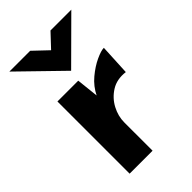

<svg xmlns="http://www.w3.org/2000/svg" viewBox="-206 -748 822 822"><g transform="rotate(-45 205.0 -336.5)"><path d="M198 -437 211 -317 208 -335Q227 -374 260 -401.5Q293 -429 325.5 -444Q358 -459 375 -459L368 -319Q319 -325 284 -303Q249 -281 230 -245Q211 -209 211 -171V0H72V-437ZM143 -673 221 -599 187 -589 266 -673H392L207 -489H206L17 -673Z"/></g></svg>

Font: Josefin Sans Thin
Style: Bold
Weight: 700
Version: Version 2.000